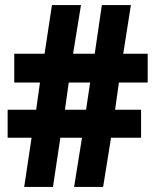

<svg xmlns="http://www.w3.org/2000/svg" viewBox="-20 -734 640 754"><path d="M75 0 104 -193H10V-303H122L137 -410H36V-523H155L184 -714H298L267 -523H352L380 -714H494L464 -523H560V-410H447L432 -303H534V-193H416L385 0H271L302 -193H217L188 0ZM235 -303H318L334 -410H250Z"/></svg>

Font: Noto Sans Mono Extra
Style: Regular
Weight: 800
Designer: Monotype Design Team
Foundry: Monotype Imaging Inc.
Version: Version 1.900